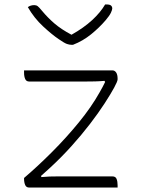

<svg xmlns="http://www.w3.org/2000/svg" viewBox="-20 -842 640 862"><path d="M308 -641H299Q292 -641 281 -644.5Q270 -648 244 -666Q214 -686 173.5 -723.5Q133 -761 105 -810Q117 -819 134 -819Q143 -819 149.5 -814Q156 -809 169 -793Q194 -763 224 -737Q254 -711 301 -686Q356 -717 393.5 -751.5Q431 -786 452 -822H458Q473 -822 478.5 -817Q484 -812 484 -804Q484 -798 478 -785Q472 -772 455 -752Q426 -718 389 -688Q352 -658 308 -641ZM88 -526H485Q495 -526 501.5 -516.5Q508 -507 508 -488V-486Q508 -477 492.5 -448.5Q477 -420 449.5 -377.5Q422 -335 384 -285.5Q346 -236 300.5 -185.5Q255 -135 205 -89Q195 -80 184 -70Q173 -60 164 -52L166 -47Q186 -49 202.5 -49.5Q219 -50 237 -50H485Q499 -50 503.5 -38.5Q508 -27 508 -10V0H111Q98 0 93 -11.5Q88 -23 88 -40V-43Q148 -94 212.5 -158.5Q277 -223 333.5 -292Q390 -361 427 -427Q441 -451 452 -474L449 -479Q427 -477 406.5 -476.5Q386 -476 363 -476H111Q98 -476 93 -487.5Q88 -499 88 -516Z"/></svg>

Font: Recursive Mn Csl St Lt
Style: Regular
Weight: 300
Monospace: yes
Version: Version 1.079;hotconv 1.0.112;makeotfexe 2.5.65598; ttfautoh